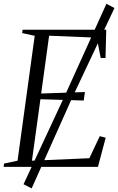

<svg xmlns="http://www.w3.org/2000/svg" viewBox="-32 -904 640 1040"><path d="M-12.5 0 -10 -18 63 -33.5 156 -710 88 -725 90.5 -743H543.5L539.5 -590H513.5L492 -700L234 -710.5L191 -397.5L428 -405.5L421.5 -359.5L187 -366.5L141 -33.5L452 -47L508.5 -166.5L540.5 -158L498.5 0ZM95.5 94 323.5 -395.5 544.5 -883.5 588 -860.5 359 -374.5 139.5 116.5Z"/></svg>

Font: Merriweather 144pt Light
Style: Italic
Weight: 300
Italic angle: -7.8°
Version: Version 2.101